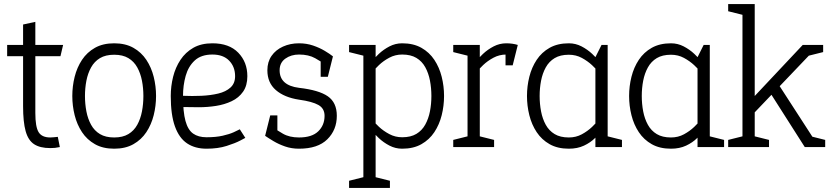

<svg xmlns="http://www.w3.org/2000/svg" viewBox="-20 -720 4075 940"><path d="M15 -445V-500H289L276 -445ZM263 -50 273 0Q259 3 249 4Q239 5 226 5Q176 5 147 -14Q118 -33 105.5 -78Q93 -123 93 -200V-600L153 -613V-167Q153 -99 169 -73Q185 -47 226 -47Q235 -47 243.5 -48Q252 -49 263 -50Z M334 -250Q334 -298 345.5 -344Q357 -390 381.5 -427Q406 -464 445 -486Q484 -508 539 -508Q594 -508 633 -486Q672 -464 696.5 -427Q721 -390 732.5 -344Q744 -298 744 -250Q744 -202 732.5 -156Q721 -110 696.5 -73Q672 -36 633 -14Q594 8 539 8Q484 8 445 -14Q406 -36 381.5 -73Q357 -110 345.5 -156Q334 -202 334 -250ZM396 -250Q396 -211 403 -174.5Q410 -138 426 -109Q442 -80 469.5 -63.5Q497 -47 539 -47Q581 -47 608.5 -63.5Q636 -80 652 -109Q668 -138 675 -174.5Q682 -211 682 -250Q682 -289 675 -325Q668 -361 652 -390Q636 -419 608.5 -435.5Q581 -452 539 -452Q497 -452 469.5 -435.5Q442 -419 426 -390Q410 -361 403 -325Q396 -289 396 -250Z M1154 -87 1181 -45Q1181 -45 1156.5 -32Q1132 -19 1089.5 -5.5Q1047 8 991 8V-48Q1037 -48 1070 -55.5Q1103 -63 1124 -72.5Q1145 -82 1154 -87ZM816 -250H876Q876 -172 888 -128Q900 -84 925.5 -66Q951 -48 991 -48V8Q935 8 896 -18Q857 -44 836.5 -101Q816 -158 816 -250ZM1020 -508Q1102 -508 1146.5 -462Q1191 -416 1191 -347Q1191 -301 1170 -271Q1149 -241 1114 -224.5Q1079 -208 1037.5 -201.5Q996 -195 954 -195L876 -196V-251Q921 -249 966 -251Q1011 -253 1048.5 -262Q1086 -271 1108.5 -291.5Q1131 -312 1131 -347Q1131 -393 1102 -423Q1073 -453 1020 -453Q965 -453 933.5 -424Q902 -395 889 -348.5Q876 -302 876 -250H816Q816 -298 827.5 -344Q839 -390 863.5 -427Q888 -464 926.5 -486Q965 -508 1020 -508Z M1444 8V-47Q1507 -47 1538 -77Q1569 -107 1569 -153Q1569 -189 1539 -206Q1509 -223 1444 -232V-290Q1541 -279 1585 -248.5Q1629 -218 1629 -153Q1629 -84 1582.5 -38Q1536 8 1444 8ZM1444 -508V-453Q1405 -453 1377 -433Q1349 -413 1349 -376Q1349 -302 1444 -290V-232Q1372 -243 1330.5 -279Q1289 -315 1289 -376Q1289 -417 1309.5 -446.5Q1330 -476 1365.5 -492Q1401 -508 1444 -508ZM1278 -55 1313 -99Q1333 -84 1365 -65.5Q1397 -47 1444 -47V8Q1407 8 1375.5 -3Q1344 -14 1319 -29Q1294 -44 1278 -55ZM1575 -402Q1555 -417 1523 -435Q1491 -453 1444 -453V-508Q1481 -508 1513 -497Q1545 -486 1570 -471Q1595 -456 1610 -444ZM1338 -155V-55H1278L1303 -155ZM1550 -344V-444H1610L1585 -344Z M1819 -500V200H1759V-500ZM1791 -350 1759 -360Q1759 -360 1768 -375Q1777 -390 1794 -412Q1811 -434 1834.5 -456Q1858 -478 1887 -493Q1916 -508 1949 -508V-453Q1915 -453 1886 -437.5Q1857 -422 1835.5 -401.5Q1814 -381 1802.5 -365.5Q1791 -350 1791 -350ZM1791 -150Q1791 -150 1802.5 -134.5Q1814 -119 1835.5 -99Q1857 -79 1886 -63.5Q1915 -48 1949 -48V8Q1916 8 1887 -7Q1858 -22 1834.5 -44Q1811 -66 1794 -88Q1777 -110 1768 -125Q1759 -140 1759 -140ZM1949 -48Q1991 -48 2018.5 -64.5Q2046 -81 2062 -110Q2078 -139 2085 -175Q2092 -211 2092 -250Q2092 -289 2085 -325.5Q2078 -362 2062 -391Q2046 -420 2018.5 -436.5Q1991 -453 1949 -453V-508Q2004 -508 2043 -486Q2082 -464 2106.5 -427Q2131 -390 2142.5 -344Q2154 -298 2154 -250Q2154 -202 2142.5 -156Q2131 -110 2106.5 -73Q2082 -36 2043 -14Q2004 8 1949 8ZM1769 -445 1689 -465V-500H1769ZM1689 200V165L1769 145V200ZM1809 200V145L1889 165V200Z M2458 -453V-508ZM2269 -500H2329V0H2269ZM2498 -448Q2489 -450 2479 -451.5Q2469 -453 2458 -453V-508Q2474 -508 2488 -506Q2502 -504 2515 -500ZM2301 -350 2269 -360Q2269 -360 2278 -375Q2287 -390 2304 -412Q2321 -434 2344.5 -456Q2368 -478 2397 -493Q2426 -508 2459 -508V-453Q2425 -453 2396 -437.5Q2367 -422 2345.5 -401.5Q2324 -381 2312.5 -365.5Q2301 -350 2301 -350ZM2279 -445 2199 -465V-500H2279ZM2199 0V-35L2279 -55V0ZM2319 0V-55L2399 -35V0ZM2455 -400V-500H2515L2490 -400Z M2895 -440 2955 -430V0H2895ZM2895 -440 2925 -500H2955V-430ZM2923 -150 2955 -140Q2955 -140 2948.5 -125Q2942 -110 2928.5 -88Q2915 -66 2893 -44Q2871 -22 2839 -7Q2807 8 2765 8V-47Q2800 -47 2828.5 -62.5Q2857 -78 2878.5 -98.5Q2900 -119 2911.5 -134.5Q2923 -150 2923 -150ZM2923 -350Q2923 -350 2911.5 -365.5Q2900 -381 2878.5 -401Q2857 -421 2828.5 -436.5Q2800 -452 2765 -452V-508Q2798 -508 2827 -493Q2856 -478 2879.5 -456Q2903 -434 2920 -412Q2937 -390 2946 -375Q2955 -360 2955 -360ZM2765 -452Q2723 -452 2695.5 -435.5Q2668 -419 2652 -390Q2636 -361 2629 -325Q2622 -289 2622 -250Q2622 -211 2629 -174.5Q2636 -138 2652 -109Q2668 -80 2695.5 -63.5Q2723 -47 2765 -47V8Q2710 8 2671 -14Q2632 -36 2607.5 -73Q2583 -110 2571.5 -156Q2560 -202 2560 -250Q2560 -298 2571.5 -344Q2583 -390 2607.5 -427Q2632 -464 2671 -486Q2710 -508 2765 -508ZM2945 0V-55L3025 -35V0Z M3395 -440 3455 -430V0H3395ZM3395 -440 3425 -500H3455V-430ZM3423 -150 3455 -140Q3455 -140 3448.5 -125Q3442 -110 3428.5 -88Q3415 -66 3393 -44Q3371 -22 3339 -7Q3307 8 3265 8V-47Q3300 -47 3328.5 -62.5Q3357 -78 3378.5 -98.5Q3400 -119 3411.5 -134.5Q3423 -150 3423 -150ZM3423 -350Q3423 -350 3411.5 -365.5Q3400 -381 3378.5 -401Q3357 -421 3328.5 -436.5Q3300 -452 3265 -452V-508Q3298 -508 3327 -493Q3356 -478 3379.5 -456Q3403 -434 3420 -412Q3437 -390 3446 -375Q3455 -360 3455 -360ZM3265 -452Q3223 -452 3195.5 -435.5Q3168 -419 3152 -390Q3136 -361 3129 -325Q3122 -289 3122 -250Q3122 -211 3129 -174.5Q3136 -138 3152 -109Q3168 -80 3195.5 -63.5Q3223 -47 3265 -47V8Q3210 8 3171 -14Q3132 -36 3107.5 -73Q3083 -110 3071.5 -156Q3060 -202 3060 -250Q3060 -298 3071.5 -344Q3083 -390 3107.5 -427Q3132 -464 3171 -486Q3210 -508 3265 -508ZM3445 0V-55L3525 -35V0Z M3675 -170V-250L3910 -500H3990ZM3675 0H3615V-700H3675ZM3920 0 3748 -270 3783 -320 3990 0ZM3545 -700H3625V-645L3545 -665ZM3930 -445V-500H4010V-465ZM3940 0V-55L4020 -35V0ZM3665 0V-55L3745 -35V0ZM3545 0V-35L3625 -55V0Z"/></svg>

Font: Epunda Slab Light
Style: Regular
Weight: 300
Designer: Simon Atzbach
Foundry: typofactur
Version: Version 1.102